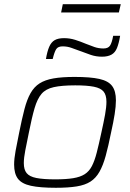

<svg xmlns="http://www.w3.org/2000/svg" viewBox="-20 -883 619 911"><path d="M245 8Q170 8 126.5 -1.5Q83 -11 65 -35Q47 -59 47 -102Q47 -130 54 -167.5Q61 -205 71 -254Q84 -319 96 -365Q108 -411 125 -441Q142 -471 168 -487.5Q194 -504 234 -511Q274 -518 334 -518Q409 -518 451.5 -508.5Q494 -499 512 -475Q530 -451 530 -407Q530 -379 524 -341Q518 -303 507 -254Q494 -189 481.5 -143.5Q469 -98 452 -68Q435 -38 409.5 -21.5Q384 -5 344 1.5Q304 8 245 8ZM242 -32Q293 -32 327 -37.5Q361 -43 382 -56.5Q403 -70 416 -95Q429 -120 439 -159Q449 -198 461 -254Q472 -303 478.5 -339Q485 -375 485 -400Q485 -432 471.5 -448.5Q458 -465 425.5 -471.5Q393 -478 337 -478Q273 -478 235 -469.5Q197 -461 177 -437.5Q157 -414 144 -369.5Q131 -325 117 -254Q107 -205 100 -169.5Q93 -134 93 -109Q93 -78 106.5 -61.5Q120 -45 152.5 -38.5Q185 -32 242 -32ZM198 -603Q204 -639 213.5 -661Q223 -683 239.5 -692.5Q256 -702 284 -702Q311 -702 336.5 -694Q362 -686 388 -675Q408 -667 428 -660Q448 -653 471 -653Q493 -653 502 -666.5Q511 -680 517 -713H550Q544 -677 535 -655Q526 -633 508.5 -623.5Q491 -614 464 -614Q436 -614 411 -622.5Q386 -631 360 -641Q340 -648 320 -655.5Q300 -663 277 -663Q255 -663 246.5 -649.5Q238 -636 230 -603ZM270 -824 278 -863H553L544 -824Z"/></svg>

Font: Saira Thin ExtraLight
Style: Italic
Weight: 250
Italic angle: -12°
Version: Version 1.101